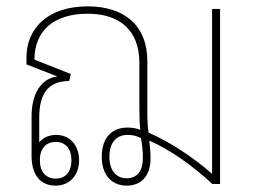

<svg xmlns="http://www.w3.org/2000/svg" viewBox="-20 -577 792 602"><path d="M154 5C201 5 228 -30 228 -75C228 -119 201 -154 156 -154C133 -154 115 -145 103 -131V-208C103 -278 127 -323 197 -323L202 -345L88 -390C88 -479 147 -534 255 -534C353 -534 417 -484 417 -380V-235C417 -207 418 -185 420 -170C406 -175 394 -177 380 -177C334 -177 299 -149 299 -85C299 -29 330 5 377 5C423 5 452 -25 452 -81C452 -101 450 -121 448 -136C512 -109 586 -56 646 0H670V-549H645V-32C586 -84 511 -133 446 -161C443 -177 442 -201 442 -222V-385C442 -498 369 -557 255 -557C131 -557 63 -489 63 -397V-375L158 -338V-337C108 -330 79 -282 79 -212V-88C79 -31 105 5 154 5ZM377 -18C345 -18 323 -42 323 -85C323 -134 348 -154 380 -154C397 -154 407 -151 422 -144C425 -129 428 -105 428 -82C428 -42 411 -18 377 -18ZM155 -17C123 -17 105 -39 105 -75C105 -110 123 -132 155 -132C186 -132 204 -110 204 -75C204 -39 186 -17 155 -17Z"/></svg>

Font: Noto Sans Thai Looped SemiCondensed Thin
Style: Regular
Weight: 100
Width: 4
Designer: Sasikarn Vongin, Ben Mitchell
Foundry: The Fontpad Ltd
Version: Version 1.001